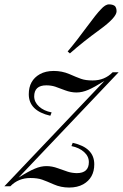

<svg xmlns="http://www.w3.org/2000/svg" viewBox="-59 -840 555 866"><path d="M358.9 -477.1Q413.1 -477.1 449.2 -514.2H476.1L24.9 -39.1Q69.8 -67.4 97.7 -79.1Q125 -90.8 150.4 -90.8Q175.8 -90.8 202.1 -81.1Q228.5 -71.3 247.1 -65.4Q265.6 -59.6 287.1 -59.1Q341.8 -59.1 341.8 -108.9Q341.8 -134.8 320.3 -154.3Q298.8 -173.8 263.2 -181.2L269 -195.8Q366.2 -174.3 366.2 -99.1Q366.2 -37.1 316.4 -8.8Q290 5.9 252.9 5.9Q215.8 5.9 183.6 -8.3Q151.4 -22.5 130.9 -29.8Q110.4 -37.1 78.1 -37.1Q23.9 -37.1 -12.2 0H-39.1L412.1 -475.1Q366.2 -446.3 338.9 -434.6Q311.5 -422.9 286.1 -422.9Q260.7 -422.9 234.9 -432.6Q208.5 -442.4 189.9 -449.2Q171.4 -455.1 149.9 -455.1Q95.2 -455.1 95.2 -404.8Q95.7 -378.9 117.2 -359.4Q138.7 -339.8 173.8 -333L168 -317.9Q70.8 -340.3 70.8 -415Q70.8 -477.1 120.6 -505.4Q146.5 -520 183.6 -520Q220.7 -520 253.9 -505.9Q286.1 -491.7 306.6 -484.4Q327.1 -477.1 358.9 -477.1ZM459 -813Q466.8 -804.7 466.8 -789.1Q466.8 -761.2 390.1 -705.6Q313.5 -649.9 256.3 -599.1L246.1 -607.9Q287.6 -656.7 332 -717.8Q376.5 -778.3 396 -797.9Q416 -820.3 432.6 -820.3Q449.2 -820.3 459 -813Z"/></svg>

Font: PlayfairDisplay-Italic
Style: Italic
Weight: 400
Italic angle: -14°
Designer: Claus Eggers Sørensen
Foundry: Claus Eggers Sørensen
Version: Version 1.002;PS 001.002;hotconv 1.0.70;makeotf.lib2.5.58329